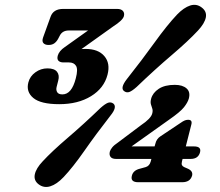

<svg xmlns="http://www.w3.org/2000/svg" viewBox="-20 -736 890 775"><path d="M607 -155.5Q611.5 -175.5 628 -186L707.5 -239Q719.5 -247.5 726.2 -250Q733 -252.5 739.5 -252.5Q758 -252.5 752 -232L730 -145H763Q793.5 -145 787.5 -121.5Q780.5 -94.5 749.5 -94.5H717L714.5 -84.5Q712 -74.5 714.5 -69.5Q717 -64.5 723.5 -61.5L738.5 -55Q759.5 -45.5 755.5 -27.5Q748 -0.5 715.5 -0.5H538Q505 -0.5 512.5 -27.5Q518 -48.5 544.5 -55L568 -61.5Q583.5 -66 588.5 -84.5L591 -94.5H448.5Q432.5 -94.5 426.2 -102.8Q420 -111 423.5 -124.5Q425.5 -131.5 432.8 -140.8Q440 -150 456.5 -161L549 -230.5Q589.5 -257.5 594.5 -278Q597.5 -289 594.8 -297.2Q592 -305.5 589.2 -314.8Q586.5 -324 590 -337.5Q596.5 -361.5 620.8 -377.5Q645 -393.5 685.5 -393.5Q717 -393.5 733.2 -379Q749.5 -364.5 742 -337.5Q737.5 -322 722.5 -303Q707.5 -284 662 -252.5L511 -145H604ZM531.5 -385Q513.5 -369 502.2 -364.8Q491 -360.5 480.5 -368.5Q464.5 -381 491.5 -416Q554 -495 604 -564.5Q654 -634 694.5 -677Q722 -705.5 747.8 -713.8Q773.5 -722 794.5 -705.5Q815.5 -689.5 810.8 -665.5Q806 -641.5 779 -612.5Q739.5 -570 672.5 -513Q605.5 -456 531.5 -385ZM386 -300.5Q404 -316.5 415.5 -321Q427 -325.5 437.5 -318Q454 -304 426 -269.5Q367.5 -194.5 320.8 -127.5Q274 -60.5 236.5 -21Q209 8 183 16Q157 24 136 8Q115.5 -7.5 120.5 -32Q125.5 -56.5 152.5 -85Q189.5 -125 253.5 -179.8Q317.5 -234.5 386 -300.5ZM414 -434.5Q400 -380 347.5 -347.8Q295 -315.5 219 -315.5Q144.5 -315.5 114.5 -340.5Q84.5 -365.5 94.5 -403.5Q101 -428.5 123 -444.2Q145 -460 171.5 -460Q199.5 -460 210.2 -446.2Q221 -432.5 215 -410.5L208.5 -385Q205.5 -373 210.8 -364Q216 -355 232 -355Q269.5 -355 286 -420Q295.5 -456 287 -470Q278.5 -484 258.5 -484H236Q223 -484 216.2 -490.5Q209.5 -497 213 -511Q218.5 -530.5 241.5 -546L335.5 -613H258Q231.5 -613 221 -591.5L215 -580Q209 -568.5 199.8 -561.5Q190.5 -554.5 176 -554.5Q162 -554.5 155.2 -562Q148.5 -569.5 154 -585L184 -668Q195 -700 235 -700H452.5Q469 -700 476.2 -691.8Q483.5 -683.5 480 -670.5Q475.5 -654 436.5 -629L309 -538Q317 -538.5 325.5 -538.5Q376.5 -538.5 401.2 -509.5Q426 -480.5 414 -434.5Z"/></svg>

Font: Fraunces 72pt S100
Style: Bold Italic
Weight: 700
Italic angle: -16°
Version: Version 1.000; ttfautohint (v1.8.3)